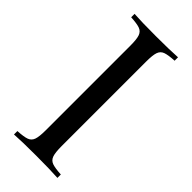

<svg xmlns="http://www.w3.org/2000/svg" viewBox="-229 -752 797 797"><g transform="rotate(45 169.5 -354.0)"><path d="M297 -688Q261 -686 244.5 -680Q228 -674 222 -657Q216 -640 216 -602V-106Q216 -68 222 -51Q228 -34 244.5 -28Q261 -22 297 -20V0Q251 -3 170 -3Q84 -3 42 0V-20Q78 -22 94.5 -28Q111 -34 117 -51Q123 -68 123 -106V-602Q123 -640 117 -657Q111 -674 94.5 -680Q78 -686 42 -688V-708Q84 -705 170 -705Q250 -705 297 -708Z"/></g></svg>

Font: Playfair Display SC
Style: Regular
Weight: 400
Designer: Claus Eggers Sørensen
Foundry: Claus Eggers Sørensen
Version: Version 1.200; ttfautohint (v1.6)